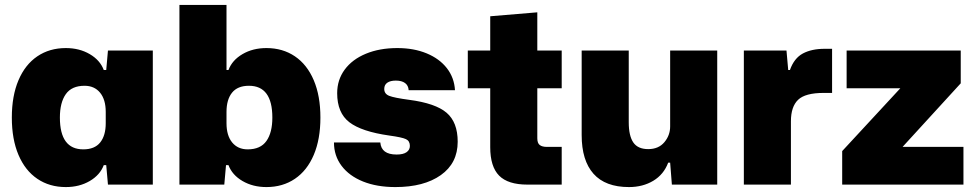

<svg xmlns="http://www.w3.org/2000/svg" viewBox="-20 -749 3959 779"><path d="M28 -272Q28 -360 55 -423.5Q82 -487 131.5 -520.5Q181 -554 247 -554Q302 -554 344 -529.5Q386 -505 401 -465H411L418 -544H600V0H418L411 -79H401Q386 -39 344 -14.5Q302 10 247 10Q181 10 131.5 -23.5Q82 -57 55 -120.5Q28 -184 28 -272ZM409 -249V-295Q409 -345 386 -373Q363 -401 323 -401Q271 -401 247 -367Q223 -333 223 -272Q223 -143 318 -143Q364 -143 386.5 -171Q409 -199 409 -249Z M907 -79H897L890 0H708V-729H899V-465H907Q922 -505 964 -529.5Q1006 -554 1061 -554Q1127 -554 1176.5 -520.5Q1226 -487 1253 -423.5Q1280 -360 1280 -272Q1280 -184 1253 -120.5Q1226 -57 1176.5 -23.5Q1127 10 1061 10Q1006 10 964 -14.5Q922 -39 907 -79ZM1085 -272Q1085 -401 990 -401Q944 -401 921.5 -373Q899 -345 899 -295V-249Q899 -199 922 -171Q945 -143 985 -143Q1037 -143 1061 -177Q1085 -211 1085 -272Z M1335 -171H1523Q1527 -122 1589 -122Q1616 -122 1629.5 -131.5Q1643 -141 1643 -157Q1643 -177 1627 -184.5Q1611 -192 1560 -199Q1447 -215 1397.5 -253Q1348 -291 1348 -371Q1348 -425 1378.5 -466.5Q1409 -508 1464.5 -531Q1520 -554 1592 -554Q1659 -554 1711 -532.5Q1763 -511 1793 -472.5Q1823 -434 1826 -383H1638Q1637 -402 1623.5 -412Q1610 -422 1586 -422Q1564 -422 1551.5 -413.5Q1539 -405 1539 -388Q1539 -368 1559.5 -360Q1580 -352 1640 -344Q1747 -330 1792 -291.5Q1837 -253 1837 -174Q1837 -87 1768.5 -38.5Q1700 10 1584 10Q1509 10 1453 -12.5Q1397 -35 1366 -76Q1335 -117 1335 -171Z M1969 -152V-391H1878V-544H1969V-683L2160 -699V-544H2259V-391H2160V-188Q2160 -168 2170 -160.5Q2180 -153 2199 -153H2259V0H2120Q2041 0 2005 -36.5Q1969 -73 1969 -152Z M2340 -201V-544H2531V-253Q2531 -198 2549.5 -171Q2568 -144 2610 -144Q2652 -144 2675.5 -172Q2699 -200 2699 -236V-544H2890V0H2706L2699 -89H2691Q2673 -41 2630.5 -15.5Q2588 10 2532 10Q2436 10 2388 -44Q2340 -98 2340 -201Z M2998 -544H3171L3178 -465H3185Q3202 -513 3237.5 -532Q3273 -551 3326 -551H3356V-372H3322Q3247 -372 3218 -344Q3189 -316 3189 -257V0H2998Z M3397 -136 3633 -391H3415V-544H3878V-411L3642 -153H3889V0H3397Z"/></svg>

Font: Mona Sans Black
Style: Regular
Weight: 900
Designer: Deni Anggara
Foundry: GitHub
Version: Version 2.000